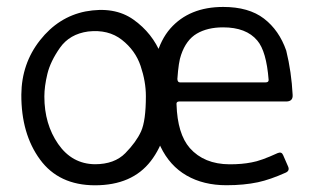

<svg xmlns="http://www.w3.org/2000/svg" viewBox="-20 -532 958 567"><path d="M260.3 15.2Q153.8 15 98.2 -60.9Q42.5 -136.8 43 -252.7Q43.8 -344.3 98.2 -413.2Q152.5 -482.2 232.5 -498.2Q317.8 -514 374.1 -474.1Q430.3 -434.2 455.6 -371.2Q480.8 -308.3 480.8 -247.7Q480.7 -128.2 425.4 -56.5Q370.2 15.2 260.3 15.2ZM260.3 -47Q318 -47 350.2 -79.8Q382.3 -112.5 396.6 -144Q410.8 -175.5 410.8 -248Q410.8 -291 395.3 -337.1Q379.8 -383.2 339.9 -414.4Q300 -445.7 240.3 -439Q185.7 -431.5 157.2 -391.1Q128.8 -350.7 119.9 -313.7Q111 -276.7 111 -247Q111 -165.5 151.8 -106.7Q192.7 -47.8 260.3 -47ZM773.3 -296.2Q766.7 -380.8 739.8 -412.3Q707.2 -451.3 638.7 -451.2Q592.7 -451.2 561.2 -432.7Q529.7 -414.2 514.7 -369.7Q507.3 -349.8 503.8 -298.7Q504.3 -288.7 511.5 -288.7H764.3Q773.7 -288.7 773.3 -296.2ZM501.3 -223.8Q504 -136.7 540.5 -94.8Q582.7 -47.2 657.7 -46.8Q694.7 -46.7 723.3 -52.5Q750.3 -57 800.2 -80Q811.5 -84.7 816 -74.2L831 -39.8Q836 -27.8 823.8 -22.2Q778.2 -1.7 741.8 6.2Q700.3 15 648.7 15Q580.8 15 531 -13.7Q481.2 -42.3 454 -99.2Q426.8 -156 426.8 -242.3Q426.8 -383.8 482.9 -447.7Q539 -511.5 639.2 -511.5Q714.5 -511.5 759.4 -477.2Q804.3 -442.8 825.3 -382.5Q840.8 -319.3 844.2 -251.8Q845.5 -232.5 825.5 -232.3H508.3Q500.2 -231.5 501.3 -223.8Z"/></svg>

Font: Vivano Light
Style: Regular
Weight: 300
Designer: Joe Prince, Josias Burgherr
Version: Version 2.064;September 19, 2022;FontCreator 14.0.0.2877 64-